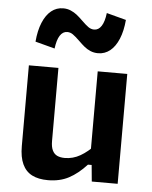

<svg xmlns="http://www.w3.org/2000/svg" viewBox="-57 -871 734 930"><g transform="rotate(5 310.0 -406.0)"><path d="M405.5 -534.2H549.2V0H423.3L414.2 -96.7H405.5ZM214.5 -534.2V-178.6Q214.5 -149.9 222.9 -133Q231.2 -116.1 246.3 -109.2Q261.3 -102.3 283 -102.3Q322.8 -102.3 358.2 -122.7Q393.6 -143 427 -179.4V-79.9H397.8Q355.8 -34.2 312.1 -11.1Q268.5 11.9 210.9 11.9Q164.3 11.9 133.3 -4Q102.3 -20 86.6 -53.9Q70.8 -87.8 70.8 -141.5V-534.2ZM309.6 -771.9Q329 -752.8 342.2 -743.5Q355.5 -734.3 370.4 -734.3Q391.9 -734.3 405.8 -755.8Q419.8 -777.2 424.8 -819.4L519.8 -794.2Q515.2 -740.3 499 -701.4Q482.8 -662.5 457.3 -642.1Q431.8 -621.8 399.2 -621.8Q379.1 -621.8 362.1 -629Q345.2 -636.3 332.3 -646.9Q319.4 -657.4 302.5 -674.1Q282.8 -693.2 269.9 -702.2Q257.1 -711.2 242.2 -711.2Q220.6 -711.2 206.7 -689.6Q192.8 -667.9 187.8 -626.2L92.8 -651.3Q97.3 -705.7 113.5 -744.4Q129.6 -783.1 154.9 -803.5Q180.2 -823.8 212.8 -823.8Q232.9 -823.8 249.7 -816.5Q266.5 -809.2 279.6 -798.9Q292.7 -788.5 309.6 -771.9Z"/></g></svg>

Font: Monaspace Neon Var
Style: Regular
Weight: 400
Designer: Riley Cran and the Lettermatic Team
Version: Version 1.000 (Monaspace Neon Var)